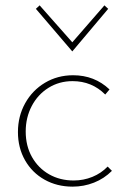

<svg xmlns="http://www.w3.org/2000/svg" viewBox="-20 -693 468 717"><path d="M47 -200Q47 -259 74 -307.5Q101 -356 148 -384Q195 -412 253 -412Q333 -412 389 -359L373 -340Q323 -390 251 -390Q201 -390 161 -365Q121 -340 98.5 -297Q76 -254 76 -202Q76 -148 99.5 -106.5Q123 -65 163.5 -42Q204 -19 255 -19Q292 -19 325 -32.5Q358 -46 382 -71L398 -55Q369 -26 331 -11Q293 4 251 4Q193 4 146.5 -22Q100 -48 73.5 -94.5Q47 -141 47 -200ZM114 -660 128 -673 250 -535 370 -673 384 -660 250 -501Z"/></svg>

Font: Ysabeau Extralight
Style: Regular
Weight: 200
Designer: Christian Thalmann (Catharsis Fonts)
Version: Version 0.003